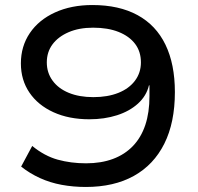

<svg xmlns="http://www.w3.org/2000/svg" viewBox="-20 -734 788 763"><path d="M321 9Q271 9 225 0.5Q179 -8 138.5 -26.5Q98 -45 64 -72L108 -154Q157 -114 209.5 -99.5Q262 -85 322 -85Q382 -85 429 -102.5Q476 -120 508.5 -154Q541 -188 557.5 -237.5Q574 -287 574 -352V-395H572Q562 -353 528.5 -322.5Q495 -292 445 -276Q395 -260 335 -260Q254 -260 192.5 -288Q131 -316 97 -366Q63 -416 63 -482Q63 -550 98.5 -602.5Q134 -655 198.5 -684.5Q263 -714 347 -714Q453 -714 526.5 -674Q600 -634 637.5 -556.5Q675 -479 675 -368Q675 -247 633 -163Q591 -79 512 -35Q433 9 321 9ZM351 -348Q408 -348 450.5 -365Q493 -382 516.5 -413.5Q540 -445 540 -486Q540 -529 517 -559.5Q494 -590 451.5 -607Q409 -624 350 -624Q294 -624 252.5 -606Q211 -588 188.5 -557.5Q166 -527 166 -486Q166 -445 189 -413.5Q212 -382 253.5 -365Q295 -348 351 -348Z"/></svg>

Font: Nunito Sans 7pt Expanded Medium
Style: Regular
Weight: 500
Width: 7
Designer: Vernon Adams
Foundry: Vernon Adams
Version: Version 3.101;gftools[0.9.27]